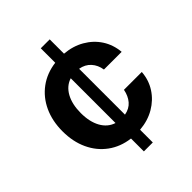

<svg xmlns="http://www.w3.org/2000/svg" viewBox="-206 -843 958 958"><g transform="rotate(-45 273.5 -364.0)"><path d="M246.6 0V-90.8Q180.7 -99.1 132.1 -134.8Q83.5 -170.4 56.9 -227.5Q30.3 -284.7 30.3 -357.4Q30.3 -430.7 56.9 -488Q83.5 -545.4 132.3 -581.3Q181.2 -617.2 246.6 -625.5V-727.5H309.6V-626.5Q368.2 -621.6 413.8 -595.2Q459.5 -568.8 487.1 -526.4Q514.6 -483.9 519.5 -429.7H394.5Q389.2 -465.3 367.4 -489.5Q345.7 -513.7 309.6 -520V-196.3Q345.2 -202.6 366 -226.8Q386.7 -251 393.6 -287.6H519.5Q515.6 -233.9 488 -191.2Q460.4 -148.4 414.6 -121.6Q368.7 -94.7 309.6 -89.8V0ZM246.6 -200.2V-516.1Q205.1 -502.9 182.1 -461.2Q159.2 -419.4 159.2 -357.4Q159.2 -295.9 182.1 -254.6Q205.1 -213.4 246.6 -200.2Z"/></g></svg>

Font: Inter Display Semi Bold
Style: Regular
Weight: 600
Designer: Rasmus Andersson
Foundry: rsms
Version: Version 4.000;git-37864ae